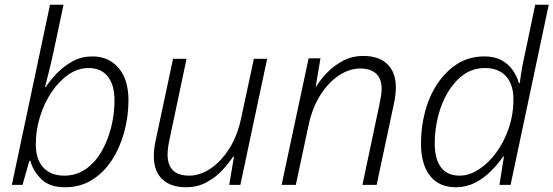

<svg xmlns="http://www.w3.org/2000/svg" viewBox="-20 -780 2335 810"><path d="M254 10Q189 10 154 -24.5Q119 -59 108 -102H104L75 0H30L191 -760H248L206 -562Q197 -520 186 -476.5Q175 -433 170 -413H173Q194 -444 223 -473.5Q252 -503 288.5 -522.5Q325 -542 370 -542Q439 -542 480.5 -493Q522 -444 522 -357Q522 -290 504.5 -224.5Q487 -159 453 -106Q419 -53 369 -21.5Q319 10 254 10ZM251 -39Q302 -39 341.5 -66.5Q381 -94 408 -140.5Q435 -187 449 -243Q463 -299 463 -357Q463 -422 434.5 -457.5Q406 -493 354 -493Q309 -493 269 -465.5Q229 -438 198 -392Q167 -346 149 -288.5Q131 -231 131 -171Q131 -108 162.5 -73.5Q194 -39 251 -39Z M764 10Q701 10 665 -23.5Q629 -57 629 -122Q629 -140 631.5 -159Q634 -178 639 -198L710 -532H767L695 -191Q687 -154 687 -128Q687 -39 778 -39Q823 -39 867 -68Q911 -97 946 -151Q981 -205 997 -280L1051 -532H1107L994 0H947L967 -119H963Q945 -91 917 -61Q889 -31 850.5 -10.5Q812 10 764 10Z M1168 0 1282 -534H1332L1312 -415H1314Q1331 -443 1359 -472.5Q1387 -502 1426 -523Q1465 -544 1513 -544Q1578 -544 1614 -509.5Q1650 -475 1650 -411Q1650 -392 1647 -371.5Q1644 -351 1640 -334L1569 0H1509L1581 -341Q1585 -361 1587.5 -376Q1590 -391 1590 -405Q1590 -448 1566.5 -469.5Q1543 -491 1499 -491Q1455 -491 1411 -462.5Q1367 -434 1332.5 -380.5Q1298 -327 1282 -253L1228 0Z M1903 10Q1832 10 1794 -38.5Q1756 -87 1756 -176Q1756 -243 1773 -308Q1790 -373 1824.5 -425.5Q1859 -478 1908.5 -510Q1958 -542 2024 -542Q2067 -542 2096.5 -525.5Q2126 -509 2143.5 -483.5Q2161 -458 2169 -430H2173Q2177 -464 2183 -497Q2189 -530 2197 -564L2238 -760H2295L2134 0H2087L2106 -120H2103Q2081 -88 2051 -58Q2021 -28 1984 -9Q1947 10 1903 10ZM1919 -39Q1959 -39 1999.5 -65Q2040 -91 2073 -135.5Q2106 -180 2126 -238.5Q2146 -297 2146 -361Q2146 -424 2114.5 -458.5Q2083 -493 2026 -493Q1975 -493 1936 -465Q1897 -437 1869.5 -391Q1842 -345 1828 -288.5Q1814 -232 1814 -175Q1814 -109 1840.5 -74Q1867 -39 1919 -39Z"/></svg>

Font: Noto Sans Light
Style: Italic
Weight: 300
Italic angle: -12°
Designer: Monotype Design Team
Foundry: Monotype Imaging Inc.
Version: Version 2.013; ttfautohint (v1.8.4.7-5d5b)